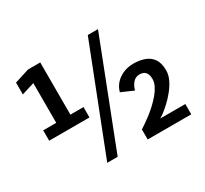

<svg xmlns="http://www.w3.org/2000/svg" viewBox="-141 -908 1193 1116"><g transform="rotate(-30 455.0 -350.0)"><path d="M56.5 -280V-349.5H144V-616L58.5 -589.5V-669L157 -700H239V-349.5H327V-280ZM284.5 0 558 -700H626.5L354.5 0ZM556 0V-67.5Q566.5 -74 585 -86.5Q603.5 -99 626 -116.2Q648.5 -133.5 671.2 -154.5Q694 -175.5 713.2 -198.2Q732.5 -221 744.2 -244.5Q756 -268 756 -290Q756 -312.5 749.2 -326Q742.5 -339.5 730.8 -345.5Q719 -351.5 703.5 -351.5Q676 -351.5 658.2 -330.5Q640.5 -309.5 634.5 -283L553 -318.5Q561.5 -351 583.5 -374.5Q605.5 -398 636.8 -410.8Q668 -423.5 703.5 -423.5Q745.5 -423.5 778.8 -411.2Q812 -399 831 -370.8Q850 -342.5 850 -294Q850 -264 835 -233Q820 -202 797 -173.8Q774 -145.5 749.8 -123Q725.5 -100.5 706 -86Q686.5 -71.5 679.5 -69H848.5V0Z"/></g></svg>

Font: Trispace Thin Medium
Style: Regular
Weight: 500
Version: Version 1.210